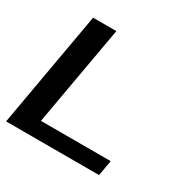

<svg xmlns="http://www.w3.org/2000/svg" viewBox="-151 -824 969 972"><g transform="rotate(30 333.0 -337.5)"><path d="M4.5 0H548L564 -90.5H156L259.5 -675H123.5Z"/></g></svg>

Font: Anybody Expanded Medium
Style: Italic
Weight: 500
Width: 7
Italic angle: -10°
Version: Version 1.113;gftools[0.9.25]